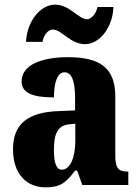

<svg xmlns="http://www.w3.org/2000/svg" viewBox="-20 -796 594 826"><path d="M346 -606C408 -606 465 -677 468 -766H399C395 -739 373 -713 355 -713C318 -713 280 -776 217 -776C154 -776 96 -705 92 -616H163C167 -643 186 -669 207 -669C245 -669 282 -606 346 -606ZM176 10C239 10 263 -9 303 -62H312L334 0H532V-58H528C488 -58 476 -74 476 -128V-381C476 -506 408 -550 272 -550C164 -550 73 -519 73 -446C73 -397 118 -377 212 -377C212 -447 230 -485 257 -485C288 -485 303 -449 303 -374V-321L231 -318C101 -313 36 -264 36 -154C36 -42 99 10 176 10ZM246 -66C222 -66 212 -96 212 -151C212 -221 228 -256 277 -261L304 -264V-191C304 -116 281 -66 246 -66Z"/></svg>

Font: Noto Serif Bengali Condensed Black
Style: Regular
Weight: 900
Width: 3
Designer: Juan Bruce, Universal Thirst, Indian Type Foundry and the Monotype Design Team.
Foundry: Monotype Imaging Inc.
Version: Version 2.003